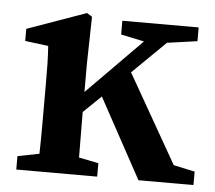

<svg xmlns="http://www.w3.org/2000/svg" viewBox="-42 -539 653 584"><g transform="rotate(5 284.5 -246.5)"><path d="M28 0V-41L94 -54Q95 -91 95 -134.5Q95 -178 95 -210V-263Q95 -304 94.5 -328.5Q94 -353 92 -383L21 -392V-429L201 -493L217 -483L214 -342V-253L297 -337L381 -422L310 -437V-479H543V-437L451 -424L350 -325L504 -55L569 -41V0H401L268 -244L214 -192Q214 -158 214.5 -121.5Q215 -85 215 -53L275 -41V0Z"/></g></svg>

Font: Source Serif 4 Semibold
Style: Regular
Weight: 600
Designer: Frank Grießhammer
Foundry: Adobe
Version: Version 4.005;hotconv 1.1.0;makeotfexe 2.6.0